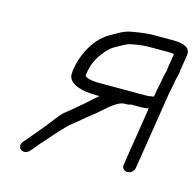

<svg xmlns="http://www.w3.org/2000/svg" viewBox="-96 -714 854 838"><g transform="rotate(15 331.0 -295.5)"><path d="M594.5 -494.4C593.7 -489.1 593.3 -485.8 593.1 -479.2L585.3 -448.7L582.3 -429.6L573.9 -389L568.7 -356.2C568.6 -356.2 563.4 -355.1 560.4 -354.5C551.4 -352.5 542.4 -351.5 533.4 -351.5H326.5C283.9 -351.5 264.2 -358 257.8 -365.6C256.6 -367.8 257.2 -386.9 267.9 -419.3C278.9 -452.7 317 -503 341.3 -516.2C360.8 -526.8 388.2 -543.6 401.6 -548C413.5 -552 462.3 -560 486.3 -560H578.4C590.7 -560 598.6 -559.3 604.6 -557.9ZM572.7 -34.4 628.6 -387.6 637.2 -428.9 640.2 -447.9 648.7 -482.3 648.7 -483.7C648.8 -487.6 649.1 -491.5 649.7 -495.4L661.1 -567.5C666.6 -602.4 633.1 -615 587.1 -615H495C472.6 -615 441.5 -611.2 400.1 -604C381.5 -600.8 363.1 -593.4 344.4 -582.6C327.4 -572.8 315.3 -566 310.4 -563.3C241.2 -524.1 199.8 -430.7 195.9 -360.3C193.4 -314.1 256.5 -296.5 325.2 -296.5H338.3C317.1 -279.6 297 -259 277 -242.7C247.2 -218.4 232.4 -203.9 205.3 -183.4C195 -173.6 182.8 -159 167.7 -138.9C134 -93.6 110 -68.7 76.3 -27.6L67.9 -18.2C55.5 -4 59 11.9 68.9 18.9C78.5 26 96.1 25.8 107.7 11.6L117.4 0.8C127.6 -10.8 131.9 -18.2 138.3 -24.9C171.5 -60.3 194.6 -90.7 234.6 -131.1C250.2 -146.7 269.6 -158.9 289.1 -176.5C309 -194.3 341.9 -217.6 365.4 -239.5C393.4 -265.4 427.6 -292.7 452 -292.7H461.5C468.3 -292.7 474.1 -293.9 480.8 -296.5H524.7C536.1 -296.5 546.7 -297.6 559.8 -300.1L517.7 -34.4C515.4 -19.9 526 -8 541 -8C556 -8 570.4 -20 572.7 -34.4Z"/></g></svg>

Font: MewTooHand
Style: BdWideIta
Weight: 400
Designer: Mew Too, Robert Jablonski
Version: Version 0.77